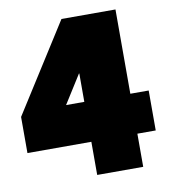

<svg xmlns="http://www.w3.org/2000/svg" viewBox="-81 -726 707 793"><g transform="rotate(-10 272.0 -330.0)"><path d="M456 -660V-306.5H533V-139H456V0H263V-139H-5V-290.5L229.5 -660ZM263 -306.5V-425.5H261.5L186.5 -306.5Z"/></g></svg>

Font: League Spartan Black
Style: Regular
Weight: 900
Foundry: The League of Moveable Type
Version: Version 2.002